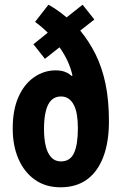

<svg xmlns="http://www.w3.org/2000/svg" viewBox="-20 -786 517 816"><path d="M186 -766Q204 -756 223.5 -742.5Q243 -729 263 -712L331 -766L381 -703L321 -656Q359 -610 386.5 -554.5Q414 -499 428.5 -429.5Q443 -360 443 -270Q443 -182 419 -119Q395 -56 349.5 -23Q304 10 237 10Q174 10 128.5 -22Q83 -54 58.5 -110.5Q34 -167 34 -240Q34 -319 58.5 -374Q83 -429 125 -458Q167 -487 217 -487Q231 -487 243 -484.5Q255 -482 265.5 -476.5Q276 -471 285 -463L288 -465Q281 -497 267 -527Q253 -557 233 -585L171 -536L122 -598L183 -647Q170 -660 156.5 -671.5Q143 -683 129 -693ZM239 -376Q215 -376 199 -361Q183 -346 175 -315Q167 -284 167 -237Q167 -196 174.5 -165Q182 -134 198 -117Q214 -100 239 -100Q278 -100 294.5 -135.5Q311 -171 311 -241Q311 -272 307 -297Q303 -322 294 -339.5Q285 -357 271.5 -366.5Q258 -376 239 -376Z"/></svg>

Font: Noto Sans Display ExtraCondensed
Style: Bold
Weight: 700
Width: 2
Designer: Monotype Design Team
Foundry: Monotype Imaging Inc.
Version: Version 2.003